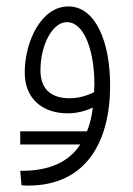

<svg xmlns="http://www.w3.org/2000/svg" viewBox="-20 -347 413 598"><path d="M43 103H230C194 158 133 186 43 185L47 230C55 231 62 231 68 231C248 231 323 95 323 -81C323 -216 278 -327 193 -327C108 -327 57 -217 57 -121C57 -38 114 6 191 6C219 6 246 -1 269 -12C266 15 260 40 251 62H43ZM106 -128C106 -208 144 -278 188 -278C246 -278 274 -180 274 -85C274 -76 273 -68 273 -60C252 -49 224 -41 197 -41C150 -41 106 -60 106 -128Z"/></svg>

Font: Noto Sans Arabic UI XCn Lt
Style: Regular
Weight: 300
Width: 2
Designer: Monotype Design Team, Nadine Chahine and Nizar Qandah
Foundry: Monotype Imaging Inc.
Version: Version 2.010